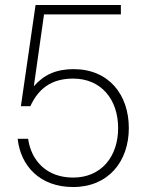

<svg xmlns="http://www.w3.org/2000/svg" viewBox="-20 -740 572 772"><path d="M274 12C415 12 498 -90 498 -225C498 -360 417 -462 276 -462C205 -462 156 -439 116 -393L157 -682H466V-720H123L64 -313H102C133 -380 183 -424 274 -424C387 -424 455 -340 455 -225C455 -110 387 -26 274 -26C169 -26 106 -92 93 -182H51C63 -72 141 12 274 12Z"/></svg>

Font: Aspekta 150
Style: Regular
Weight: 150
Designer: Ivo Dolenc
Version: Version 2.000